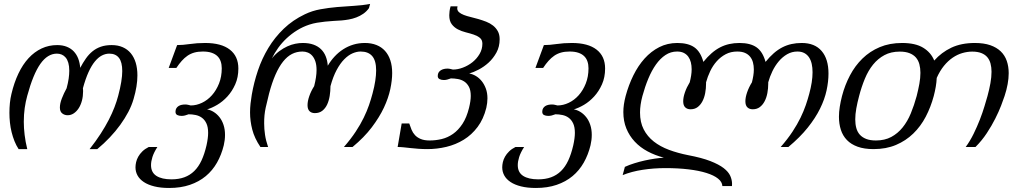

<svg xmlns="http://www.w3.org/2000/svg" viewBox="-20 -748 5226 977"><path d="M401.9 -298.8Q402.4 -294.9 402.6 -291Q402.8 -287.1 402.8 -283.2Q402.8 -258.3 397 -236.1Q391.1 -213.9 380.6 -197.5Q370.1 -181.2 355.7 -171.4Q341.3 -161.6 324.2 -161.6Q308.6 -161.6 296.7 -170.9Q284.7 -180.2 284.7 -200.7Q284.7 -221.2 294.7 -247.1Q304.7 -273 318.9 -298.8Q326.2 -325.7 329.4 -347.9Q332.5 -370.1 332.5 -388.2Q332.5 -411.6 327.7 -428.2Q322.8 -444.8 314.2 -455.1Q305.7 -465.3 294.2 -470.2Q282.7 -475.1 269.6 -475.1Q222.2 -475.1 185.3 -422.9Q148.5 -370.6 118.7 -260.8Q110.4 -231 105.7 -198Q101.1 -165.1 101.1 -128.4Q101.1 -96.2 105.3 -61.8Q109.4 -27.4 118.7 10.7H74.7Q62.5 -7.8 53.7 -29.8Q45 -51.8 39.1 -75.5Q33.2 -99.1 30.6 -124Q27.9 -148.9 27.9 -173.8Q27.9 -199.2 30.3 -223.4Q32.8 -247.6 38.1 -269.5Q51.8 -327.6 73.8 -373.8Q95.7 -419.9 125.5 -452.2Q155.3 -484.4 191.9 -501.5Q228.5 -518.6 271 -518.6Q298.9 -518.6 320.1 -510Q341.3 -501.5 355.7 -486.1Q370.1 -470.7 378.2 -449.5Q386.2 -428.2 388.2 -402.8Q401.9 -428.7 417 -450.2Q432.1 -471.7 450.7 -486.8Q469.3 -502 493.2 -510.3Q517.1 -518.6 548.3 -518.6Q580.1 -518.6 604.5 -507.8Q628.9 -497.1 645.5 -477.1Q662.1 -457 670.7 -428.5Q679.2 -399.9 679.2 -364.3Q679.2 -310.1 659.7 -244.2Q650.4 -211.9 633.1 -178.7Q615.7 -145.5 592 -112.8Q568.4 -80.1 538.8 -48.9Q509.3 -17.6 475.1 10.7H436Q468.3 -30.3 492.2 -67.4Q516.1 -104.5 533.5 -138.2Q550.8 -171.9 562.5 -202.4Q574.2 -232.9 581.5 -260.8Q602.1 -338.4 602.1 -386.2Q602.1 -432.1 585.2 -453.6Q568.4 -475.1 536.1 -475.1Q517.1 -475.1 498.5 -465.6Q480 -456.1 462.9 -435.3Q445.8 -414.6 430.4 -380.9Q415.1 -347.2 401.9 -298.8Z M1118.7 -8.8Q1106.9 39.6 1084.2 79.6Q1061.5 119.6 1027.1 148.2Q992.7 176.8 946.3 192.6Q899.9 208.5 840.8 208.5Q797.4 208.5 765.1 200.4Q732.9 192.4 711.7 178.2Q690.4 164.1 679.9 145Q669.4 126 669.4 103.5Q669.4 91.3 672.6 77.1Q675.8 63 683.6 49.1Q691.4 35.2 704.3 22.5Q717.3 9.8 736.8 0H780.8Q762.7 28.3 755.6 51Q748.5 73.7 748.5 92.3Q748.5 129.4 775.9 147Q803.2 164.6 852.5 164.6Q889.2 164.6 918 154.1Q946.8 143.6 968.5 122.3Q990.2 101.1 1005.4 68.6Q1020.5 36.1 1030.8 -8.3Q1039.1 -45.9 1039.1 -71.8Q1039.1 -101.6 1030.3 -120.1Q1021.5 -138.7 1007.3 -148.9Q993.2 -159.2 975.3 -162.8Q957.5 -166.5 939.9 -166.5Q930.2 -162.6 921.1 -160.4Q912.1 -158.2 904.3 -158.2Q890.6 -158.2 881.8 -162.8Q873 -167.5 873 -179.2Q873 -189.9 877.4 -197Q881.8 -204.1 888.9 -208.5Q896 -212.9 904.8 -214.6Q913.6 -216.3 922.4 -216.3Q930.2 -216.3 937.3 -214.6Q944.3 -212.9 950.7 -211.4Q979.5 -211.4 1007.8 -224.9Q1036.1 -238.3 1058.3 -263.2Q1080.6 -288.1 1094.5 -323Q1108.4 -357.9 1108.4 -400.4Q1108.4 -419.9 1103 -435.5Q1097.7 -451.2 1086.2 -462.4Q1074.7 -473.6 1056.4 -479.7Q1038.1 -485.8 1012.2 -485.8Q987.8 -485.8 968.8 -480.5Q949.7 -475.1 934.1 -464.4Q918.5 -453.6 904.8 -438.2Q891.1 -422.9 877.4 -402.3H838.4L881.3 -518.6Q909.7 -518.6 945.8 -523.9Q981.9 -529.3 1023.9 -529.3Q1106 -529.3 1149.4 -495.6Q1192.9 -461.9 1192.9 -399.4Q1192.9 -354.5 1177 -318.8Q1161.1 -283.2 1137.2 -257.1Q1113.3 -231 1085.4 -214.6Q1057.6 -198.2 1033.7 -191.4Q1051.3 -188.5 1067.6 -178.2Q1084 -168 1096.9 -151.6Q1109.9 -135.3 1117.4 -112.5Q1125 -89.8 1125 -61.5Q1125 -35.6 1118.7 -8.8Z M1857.4 -706.5Q1845.2 -689.5 1828.6 -678Q1812 -666.5 1793.2 -659.4Q1774.4 -652.3 1755.1 -648.9Q1735.8 -645.5 1718.3 -644Q1697.3 -642.6 1676 -641.4Q1654.8 -640.1 1633.8 -637.9Q1612.8 -635.7 1592.8 -632.3Q1572.8 -628.9 1553.7 -622.6Q1521 -611.8 1492.2 -594Q1463.4 -576.2 1439.2 -553.7Q1415 -531.2 1396 -504.9Q1377 -478.5 1363.3 -450.7Q1381.3 -473.1 1401.6 -488Q1421.9 -502.9 1442.4 -512.2Q1462.9 -521.5 1482.9 -525.4Q1502.9 -529.3 1520.5 -529.3Q1551.8 -529.3 1575 -521Q1598.1 -512.7 1613.8 -497.3Q1629.4 -481.9 1637.7 -460.7Q1646 -439.5 1647.9 -413.6Q1663.1 -439.5 1682.9 -460.7Q1702.6 -481.9 1726.6 -497.3Q1750.5 -512.7 1778.1 -521Q1805.7 -529.3 1836.9 -529.3Q1869.6 -529.3 1895.5 -519Q1921.4 -508.8 1939.2 -489Q1957 -469.2 1966.3 -440.9Q1975.6 -412.6 1975.6 -376.5Q1975.6 -339.8 1966.1 -294.7Q1956.5 -249.5 1933.6 -200.4Q1910.6 -151.4 1871.8 -100.1Q1833 -48.8 1773.9 0H1730Q1765.6 -41 1790 -78.1Q1814.5 -115.2 1830.8 -148.9Q1847.2 -182.6 1857.7 -213.1Q1868.2 -243.7 1875.5 -271.5Q1885.3 -307.6 1889.6 -336.9Q1894 -366.2 1894 -389.6Q1894 -439.5 1874 -462.6Q1854 -485.8 1814.9 -485.8Q1795.4 -485.8 1773.9 -476.6Q1752.4 -467.3 1731.7 -446.3Q1710.9 -425.3 1692.9 -391.6Q1674.8 -357.9 1661.6 -309.6Q1661.6 -284.7 1657.7 -260.3Q1653.8 -235.8 1644.8 -216.3Q1635.7 -196.8 1620.4 -184.6Q1605 -172.4 1582 -172.4Q1565.4 -172.4 1555.2 -182.1Q1544.9 -191.9 1544.9 -212.9Q1544.9 -232.9 1553.7 -258.5Q1562.5 -284.2 1578.6 -309.6Q1590.8 -356.9 1590.8 -391.6Q1590.8 -417 1585 -434.8Q1579.1 -452.6 1569.3 -463.9Q1559.6 -475.1 1546.6 -480.5Q1533.7 -485.8 1519 -485.8Q1490.2 -485.8 1465.8 -473.4Q1441.4 -460.9 1420.4 -434.6Q1399.4 -408.2 1381.6 -367.7Q1363.8 -327.1 1349.1 -271.5Q1340.3 -237.8 1332 -200.2Q1323.7 -162.6 1324.2 -119.6Q1324.2 -91.8 1328.6 -62Q1333 -32.2 1344.2 0H1305.2Q1274.9 -44.9 1263.7 -88.6Q1252.4 -132.3 1252.4 -175.8Q1252.4 -198.7 1254.9 -221.2Q1257.3 -243.7 1261.2 -266.1Q1272 -328.6 1292.5 -389.4Q1313 -450.2 1345.5 -503.9Q1377.9 -557.6 1423.8 -601.8Q1469.7 -646 1531.2 -675.3Q1568.8 -693.4 1610.8 -700.9Q1652.8 -708.5 1696 -712.2Q1739.3 -715.8 1781.7 -718.3Q1824.2 -720.7 1863.3 -728Z M2166.5 -33.2Q2197.3 -33.2 2227.8 -40.5Q2258.3 -47.9 2285.2 -66.7Q2312 -85.4 2333.3 -117.7Q2354.5 -149.9 2366.7 -199.2Q2375.5 -234.9 2375.5 -259.8Q2375.5 -288.6 2366.2 -306.2Q2356.9 -323.7 2342.3 -333.3Q2327.6 -342.8 2309.6 -345.9Q2291.5 -349.1 2274.4 -349.1Q2264.6 -345.2 2255.6 -343Q2246.6 -340.8 2238.8 -340.8Q2225.6 -340.8 2216.6 -345.5Q2207.5 -350.1 2207.5 -361.3Q2207.5 -372.1 2211.9 -379.2Q2216.3 -386.2 2223.4 -390.6Q2230.5 -395 2239.3 -397Q2248 -398.9 2256.8 -398.9Q2264.6 -398.9 2271.5 -397.2Q2278.3 -395.5 2284.7 -394Q2309.6 -394 2335.9 -404.1Q2362.3 -414.1 2384.3 -431.6Q2406.2 -449.2 2420.4 -473.4Q2434.6 -497.6 2434.6 -525.9Q2434.6 -544.9 2422.1 -555.2Q2409.7 -565.4 2390.9 -571.8Q2372.1 -578.1 2350.3 -583.5Q2328.6 -588.9 2309.8 -598.6Q2291 -608.4 2278.6 -625Q2266.1 -641.6 2266.1 -670.4Q2266.1 -680.2 2267.6 -691.4Q2269 -702.6 2272.9 -715.8H2308.1Q2306.6 -710.4 2306.6 -706.1Q2306.6 -693.8 2315.9 -685.8Q2325.2 -677.7 2340.3 -671.9Q2355.5 -666 2375 -661.4Q2394.5 -656.7 2414.6 -650.9Q2434.6 -645 2454.1 -637.5Q2473.6 -629.9 2488.8 -617.9Q2503.9 -606 2513.2 -589.1Q2522.5 -572.3 2522.5 -548.3Q2522.5 -510.3 2506.1 -480.5Q2489.7 -450.7 2466.1 -429.2Q2442.4 -407.7 2415.5 -393.8Q2388.7 -379.9 2367.7 -374Q2385.3 -371.1 2401.9 -361.1Q2418.5 -351.1 2431.4 -335Q2444.3 -318.8 2452.4 -296.9Q2460.4 -274.9 2460.4 -247.6Q2460.4 -224.6 2454.6 -199.2Q2440.4 -142.1 2410.4 -102.1Q2380.4 -62 2339.8 -37.1Q2299.3 -12.2 2251.5 -0.7Q2203.6 10.7 2154.8 10.7Q2129.4 10.7 2108.2 9Q2086.9 7.3 2068.8 5.4Q2050.8 3.4 2034.7 1.7Q2018.6 0 2003.4 0L2023.9 -119.6H2062.5Q2067.9 -103.5 2074.2 -87.9Q2080.6 -72.3 2091.8 -60.3Q2103 -48.3 2120.8 -40.8Q2138.7 -33.2 2166.5 -33.2Z M2984.9 -8.8Q2973.1 39.6 2950.4 79.6Q2927.7 119.6 2893.3 148.2Q2858.9 176.8 2812.5 192.6Q2766.1 208.5 2707 208.5Q2663.6 208.5 2631.3 200.4Q2599.1 192.4 2577.9 178.2Q2556.6 164.1 2546.1 145Q2535.6 126 2535.6 103.5Q2535.6 91.3 2538.8 77.1Q2542 63 2549.8 49.1Q2557.6 35.2 2570.6 22.5Q2583.5 9.8 2603 0H2647Q2628.9 28.3 2621.8 51Q2614.7 73.7 2614.7 92.3Q2614.7 129.4 2642.1 147Q2669.4 164.6 2718.8 164.6Q2755.4 164.6 2784.2 154.1Q2813 143.6 2834.7 122.3Q2856.4 101.1 2871.6 68.6Q2886.7 36.1 2897 -8.3Q2905.3 -45.9 2905.3 -71.8Q2905.3 -101.6 2896.5 -120.1Q2887.7 -138.7 2873.5 -148.9Q2859.4 -159.2 2841.6 -162.8Q2823.7 -166.5 2806.2 -166.5Q2796.4 -162.6 2787.4 -160.4Q2778.3 -158.2 2770.5 -158.2Q2756.8 -158.2 2748 -162.8Q2739.3 -167.5 2739.3 -179.2Q2739.3 -189.9 2743.7 -197Q2748 -204.1 2755.1 -208.5Q2762.2 -212.9 2771 -214.6Q2779.8 -216.3 2788.6 -216.3Q2796.4 -216.3 2803.5 -214.6Q2810.5 -212.9 2816.9 -211.4Q2845.7 -211.4 2874 -224.9Q2902.3 -238.3 2924.6 -263.2Q2946.8 -288.1 2960.7 -323Q2974.6 -357.9 2974.6 -400.4Q2974.6 -419.9 2969.2 -435.5Q2963.9 -451.2 2952.4 -462.4Q2940.9 -473.6 2922.6 -479.7Q2904.3 -485.8 2878.4 -485.8Q2854 -485.8 2835 -480.5Q2815.9 -475.1 2800.3 -464.4Q2784.7 -453.6 2771 -438.2Q2757.3 -422.9 2743.7 -402.3H2704.6L2747.6 -518.6Q2775.9 -518.6 2812 -523.9Q2848.1 -529.3 2890.1 -529.3Q2972.2 -529.3 3015.6 -495.6Q3059.1 -461.9 3059.1 -399.4Q3059.1 -354.5 3043.2 -318.8Q3027.3 -283.2 3003.4 -257.1Q2979.5 -231 2951.7 -214.6Q2923.8 -198.2 2899.9 -191.4Q2917.5 -188.5 2933.8 -178.2Q2950.2 -168 2963.1 -151.6Q2976.1 -135.3 2983.6 -112.5Q2991.2 -89.8 2991.2 -61.5Q2991.2 -35.6 2984.9 -8.8Z M3889.2 -322.3Q3889.2 -297.9 3884.8 -274.4Q3880.4 -251 3870.8 -232.7Q3861.3 -214.4 3846.4 -203.1Q3831.5 -191.9 3810.1 -191.9Q3793.5 -191.9 3783.2 -201.7Q3772.9 -211.4 3772.9 -232.9Q3772.9 -252.4 3781.7 -278.1Q3790.5 -303.7 3806.2 -329.1Q3810.5 -345.7 3813.2 -362.3Q3815.9 -378.9 3815.9 -394.5Q3815.9 -413.6 3811.5 -430.2Q3807.1 -446.8 3797.1 -459.2Q3787.1 -471.7 3771 -478.8Q3754.9 -485.8 3731.4 -485.8Q3698.7 -485.8 3672.9 -472.2Q3647 -458.5 3627.2 -436.3Q3607.4 -414.1 3594 -386Q3580.6 -357.9 3572.8 -329.1V-322.3Q3572.8 -297.9 3568.4 -274.4Q3564 -251 3554.4 -232.7Q3544.9 -214.4 3530 -203.1Q3515.1 -191.9 3493.7 -191.9Q3477.1 -191.9 3466.8 -201.7Q3456.5 -211.4 3456.5 -232.9Q3456.5 -252.4 3465.3 -278.1Q3474.1 -303.7 3489.7 -329.1Q3494.1 -346.2 3496.8 -363Q3499.5 -379.9 3499.5 -395.5Q3499.5 -414.6 3495.4 -430.9Q3491.2 -447.3 3482.4 -459.5Q3473.6 -471.7 3459.5 -478.8Q3445.3 -485.8 3425.3 -485.8Q3393.1 -485.8 3366.2 -468Q3339.4 -450.2 3317.6 -419.4Q3295.9 -388.7 3278.8 -347.4Q3261.7 -306.2 3249 -259.3Q3236.8 -213.9 3236.8 -175.3Q3236.8 -126 3255.4 -89.8Q3273.9 -53.7 3306.9 -27.8Q3339.8 -2 3384.5 14.6Q3429.2 31.2 3481.4 41.5Q3550.8 54.7 3594.2 71.5Q3637.7 88.4 3662.4 107.4Q3687 126.5 3696 147Q3705.1 167.5 3705.1 188Q3705.1 190.9 3704.8 193.6Q3704.6 196.3 3704.6 198.7H3655.8Q3654.8 177.7 3633.8 160.9Q3612.8 144 3574.7 132.1Q3536.6 120.1 3483.6 113.8Q3430.7 107.4 3365.7 107.4Q3306.6 107.4 3250.5 116Q3194.3 124.5 3148.4 143.1L3159.7 101.1Q3182.1 90.8 3208 82.8Q3233.9 74.7 3260.3 68.8Q3286.6 63 3311.8 59.3Q3336.9 55.7 3357.9 54.2Q3313 42.5 3275.1 22.2Q3237.3 2 3210 -27.3Q3182.6 -56.6 3167.2 -94.2Q3151.9 -131.8 3151.9 -177.7Q3151.9 -215.3 3163.6 -259.3Q3178.7 -315.4 3202.9 -364.5Q3227.1 -413.6 3260 -450.2Q3293 -486.8 3334.7 -508.1Q3376.5 -529.3 3426.8 -529.3Q3481.9 -529.3 3513.4 -507.1Q3544.9 -484.9 3559.1 -433.1Q3580.1 -459 3601.1 -477.3Q3622.1 -495.6 3644.5 -507.1Q3667 -518.6 3691.2 -523.9Q3715.3 -529.3 3743.2 -529.3Q3798.3 -529.3 3829.8 -507.1Q3861.3 -484.9 3875.5 -433.1Q3896.5 -459 3917.5 -477.3Q3938.5 -495.6 3960.9 -507.1Q3983.4 -518.6 4007.6 -523.9Q4031.7 -529.3 4059.6 -529.3Q4126 -529.3 4160.9 -488.5Q4195.8 -447.8 4195.8 -374Q4195.8 -333 4186 -287.8Q4176.3 -242.7 4152.8 -195.1Q4129.4 -147.5 4090.1 -98.4Q4050.8 -49.3 3991.7 0H3952.6Q3988.3 -41 4012.7 -78.1Q4037.1 -115.2 4053.5 -148.9Q4069.8 -182.6 4080.3 -213.1Q4090.8 -243.7 4098.1 -271.5Q4106 -300.8 4110.4 -328.4Q4114.7 -356 4114.7 -380.4Q4114.7 -403.8 4110.4 -423.1Q4106 -442.4 4096.7 -456.3Q4087.4 -470.2 4072.8 -478Q4058.1 -485.8 4037.6 -485.8Q4009.8 -485.8 3985.8 -472.2Q3961.9 -458.5 3943.1 -436.3Q3924.3 -414.1 3910.6 -386Q3897 -357.9 3889.2 -329.1Z M4731.4 -259.3Q4716.3 -203.1 4690.7 -154.1Q4665 -105 4627.2 -68.4Q4589.4 -31.7 4539.3 -10.5Q4489.3 10.7 4425.3 10.7Q4377.4 10.7 4344 -1.5Q4310.5 -13.7 4289.6 -35.4Q4268.6 -57.1 4258.8 -87.4Q4249 -117.7 4249 -153.8Q4249 -178.2 4253.2 -204.6Q4257.3 -231 4264.6 -259.3Q4279.3 -315.4 4305.2 -364.5Q4331.1 -413.6 4368.7 -450.2Q4406.2 -486.8 4456.5 -508.1Q4506.8 -529.3 4570.3 -529.3Q4638.2 -529.3 4677.7 -505.1Q4717.3 -481 4733.9 -439.9Q4770.5 -481.4 4821 -505.4Q4871.6 -529.3 4940.4 -529.3Q4986.3 -529.3 5018.8 -518.1Q5051.3 -506.8 5072.3 -486.6Q5093.3 -466.3 5103 -438Q5112.8 -409.7 5112.8 -375.5Q5112.8 -349.1 5107.4 -319.8Q5102.1 -290.5 5091.8 -259.3Q5085.9 -241.2 5074.2 -210.7Q5062.5 -180.2 5044.4 -144.3Q5026.4 -108.4 5001.5 -70.6Q4976.6 -32.7 4943.8 0H4894Q4916.5 -30.8 4934.3 -67.1Q4952.1 -103.5 4966.1 -139.4Q4980 -175.3 4989.5 -207Q4999 -238.8 5004.9 -259.3Q5014.2 -293.5 5019.8 -324.7Q5025.4 -356 5025.4 -382.8Q5025.4 -405.8 5020.3 -424.8Q5015.1 -443.8 5003.7 -457.3Q4992.2 -470.7 4973.4 -478Q4954.6 -485.4 4927.2 -485.4Q4902.3 -485.4 4877 -478Q4851.6 -470.7 4827.9 -454.6Q4804.2 -438.5 4783.4 -413.1Q4762.7 -387.7 4746.6 -351.6Q4745.6 -329.6 4741.7 -306.6Q4737.8 -283.7 4731.4 -259.3ZM4644.5 -259.3Q4652.8 -292 4658.2 -321.5Q4663.6 -351.1 4663.6 -377.4Q4663.6 -401.4 4658.2 -421.4Q4652.8 -441.4 4640.4 -455.6Q4627.9 -469.7 4607.9 -477.5Q4587.9 -485.4 4558.6 -485.4Q4513.7 -485.4 4480.5 -467.5Q4447.3 -449.7 4422.6 -419.2Q4397.9 -388.7 4380.9 -347.4Q4363.8 -306.2 4351.6 -259.3Q4342.8 -226.6 4337.4 -196.5Q4332 -166.5 4332 -140.6Q4332 -116.2 4337.4 -96.4Q4342.8 -76.7 4355.2 -62.7Q4367.7 -48.8 4387.7 -41Q4407.7 -33.2 4437 -33.2Q4481.9 -33.2 4515.1 -51Q4548.3 -68.8 4573 -99.4Q4597.7 -129.9 4614.7 -171.1Q4631.8 -212.4 4644.5 -259.3Z"/></svg>

Font: Arian Grqi
Style: Italic
Weight: 400
Italic angle: -15°
Designer: Ruben Hakobyan (Tarumian)
Foundry: Ruben Hakobyan (Tarumian)
Version: Version 1.002